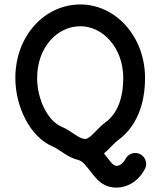

<svg xmlns="http://www.w3.org/2000/svg" viewBox="-20 -667 724 861"><path d="M340.8 -647C179.2 -647 48.8 -505.9 48.8 -316.9C48.8 -190.4 113.8 -52.7 216.8 -9.8C248 3.4 283.2 40 333 50.8V51.3C340.3 53.2 347.7 57.6 354.5 64.5C398.9 109.4 421.4 174.3 502.4 174.3C545.4 174.3 597.7 151.9 629.9 90.3C633.3 84 635.3 76.2 635.3 67.9C635.3 41 613.3 19 586.4 19C567.9 19 551.3 29.8 543 45.4C531.7 66.9 516.1 76.7 502.4 76.7C484.9 76.7 471.7 51.8 446.3 21C471.2 0.5 490.7 -24.9 509.8 -38.6C593.3 -99.6 630.4 -201.2 630.4 -316.9C630.4 -506.3 496.1 -647 340.8 -647ZM340.8 -549.3C440.4 -549.3 532.7 -453.6 532.7 -316.9C532.7 -226.6 506.3 -157.2 452.1 -117.7C416 -91.8 384.8 -43.9 362.3 -43.9C333 -43.9 300.8 -80.1 254.9 -99.6C193.8 -125 146.5 -222.7 146.5 -316.9C146.5 -454.1 235.8 -549.3 340.8 -549.3Z"/></svg>

Font: Velvelyne Book
Style: Bold
Weight: 700
Designer: Manon Van der Borght et Mariel Nils
Foundry: Velvetyne
Version: Version 1.070;Glyphs 3.3.1 (3343)